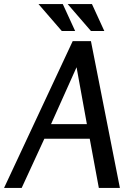

<svg xmlns="http://www.w3.org/2000/svg" viewBox="-33 -928 655 948"><path d="M416 -725 559 0H455L410 -243H186L74 0H-13L326 -725ZM345 -596 219 -315H396ZM421 -908 482 -775H416L301 -908ZM277 -908 338 -775H272L157 -908Z"/></svg>

Font: Rosario Medium
Style: Italic
Weight: 500
Italic angle: -8.05°
Version: Version 1.201